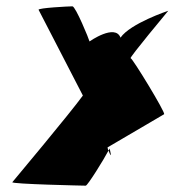

<svg xmlns="http://www.w3.org/2000/svg" viewBox="-20 -587 552 607"><path d="M19 -11C15 -5 245 0 251 0C257 0 309 -84 323 -111C321 -114 321 -117 320 -121L499 -226C503 -232 399 -403 393 -403C387 -403 512 -553 512 -553C512 -553 392 -513 361 -468C344 -513 263 -456 263 -456C262 -462 219 -567 209 -567C198 -567 100 -562 102 -556L242 -285C204 -232 19 -11 19 -11ZM323 -111C337 -75 327 -117 326 -119C327 -118 326 -115 323 -111Z"/></svg>

Font: Ampere
Style: SCSuCndIta
Weight: 400
Version: Version 1